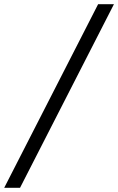

<svg xmlns="http://www.w3.org/2000/svg" viewBox="-113 -730 560 910"><path d="M-93 160 352 -710H427L-18 160Z"/></svg>

Font: Source Serif 4 Medium
Style: Italic
Weight: 500
Italic angle: -12°
Designer: Frank Grießhammer
Foundry: Adobe Systems Incorporated
Version: Version 4.004;hotconv 1.0.116;makeotfexe 2.5.65601